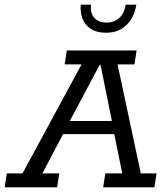

<svg xmlns="http://www.w3.org/2000/svg" viewBox="-50 -798 710 818"><path d="M-30.2 0 -21.1 -59.3H45.9L297.5 -523.7H225.5L234.6 -583H532L522.8 -523.7H450.8L549.9 -59.3H617L607.9 0H389.6L398.7 -59.3H470.8L432.7 -246.6L457 -226.5H204.1L230.2 -248.4L130.6 -59.3H202.6L193.5 0ZM235.6 -260.3 225.1 -282.4H444.1L431.1 -260.3L378.3 -521.9H374.7ZM401.5 -658.5Q362.7 -658.5 337.8 -674.2Q312.9 -690 302 -717.5Q291 -744.9 294 -778H337.6Q334.2 -739.8 352.9 -720.8Q371.6 -701.7 404.4 -701.7Q436.1 -701.7 457.9 -721.1Q479.7 -740.4 485.5 -778H530.7Q522 -723.4 488.6 -691Q455.3 -658.5 401.5 -658.5Z"/></svg>

Font: Rokkitt SemiBold
Style: Italic
Weight: 600
Italic angle: -9°
Designer: Vernon Adams
Foundry: Vernon Adams
Version: Version 3.103